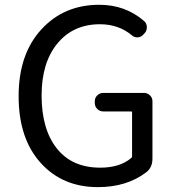

<svg xmlns="http://www.w3.org/2000/svg" viewBox="-20 -767 728 800"><path d="M387.7 12.7Q240.2 12.7 148.9 -88.9Q57.6 -190.4 57.6 -366.2Q57.6 -541 151.9 -644Q246.1 -747.1 393.6 -747.1Q502 -747.1 580.1 -679.7Q590.8 -670.9 591.8 -655.8Q592.8 -640.6 583 -628.9L577.1 -623Q568.4 -612.3 554.2 -611.3Q540 -610.4 529.3 -620.1Q473.6 -666 396.5 -666Q285.2 -666 219.2 -585.9Q153.3 -505.9 153.3 -369.1Q153.3 -228.5 216.8 -148.4Q280.3 -68.4 397.5 -68.4Q479.5 -68.4 526.4 -108.4Q530.3 -111.3 530.3 -115.2V-298.8Q530.3 -302.7 525.4 -302.7H410.2Q395.5 -302.7 385.3 -313Q375 -323.2 375 -337.9V-345.7Q375 -359.4 385.3 -369.6Q395.5 -379.9 410.2 -379.9H580.1Q594.7 -379.9 605 -369.6Q615.2 -359.4 615.2 -345.7V-106.4Q615.2 -68.4 588.9 -48.8Q507.8 12.7 387.7 12.7Z"/></svg>

Font: Gen Jyuu GothicL Regular
Style: Regular
Weight: 400
Designer: [Source Han Sans]
Ryoko NISHIZUKA  (kana & ideographs); Paul D. Hunt (Latin, Greek & Cyrillic); Wenlong ZHANG  (bopomofo
Version: Version 1.002.20150607